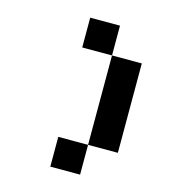

<svg xmlns="http://www.w3.org/2000/svg" viewBox="-104 -768 754 851"><g transform="rotate(15 273.5 -342.0)"><path d="M341.8 -546.9H205.1V-683.6H341.8ZM341.8 0H205.1V-136.7H341.8ZM341.8 -546.9H478.5V-136.7H341.8Z"/></g></svg>

Font: DatCub
Style: Bold
Weight: 700
Designer: GGBot
Version: 1.00